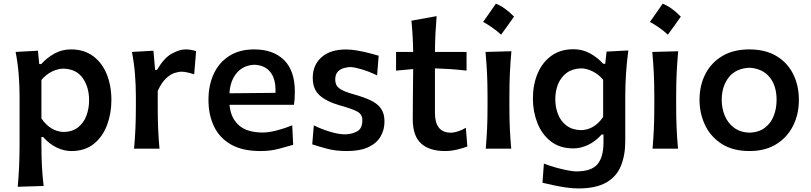

<svg xmlns="http://www.w3.org/2000/svg" viewBox="-20 -827 4510 1068"><path d="M78.6 211.9Q84 153.3 86.4 95.9Q88.9 38.6 88.9 -27.8V-289.1Q88.9 -349.6 84 -412.4Q79.1 -475.1 66.9 -538.1L190.9 -544.9L198.2 -470.7H209.5Q240.2 -504.9 282.2 -528.6Q324.2 -552.2 374.5 -552.2Q447.3 -552.2 497.6 -515.1Q547.9 -478 573.7 -414.3Q599.6 -350.6 599.6 -270.5Q599.6 -195.3 575.2 -130.6Q550.8 -65.9 501.5 -26.4Q452.1 13.2 376.5 13.2Q336.4 13.2 295.4 -6.3Q254.4 -25.9 219.7 -64.9H210.4V-22Q210.4 40 213.1 94.5Q215.8 148.9 222.7 207.5ZM334.5 -92.8Q383.8 -94.2 414.8 -119.1Q445.8 -144 460.7 -183.8Q475.6 -223.6 475.6 -269.5Q475.6 -341.8 440.4 -392.3Q405.3 -442.9 333 -445.3Q301.8 -444.8 269 -429Q236.3 -413.1 210.4 -382.3V-168Q260.7 -95.2 334.5 -92.8Z M725.6 0Q731 -58.6 733.4 -113.5Q735.8 -168.5 735.8 -235.4V-289.1Q735.8 -349.6 731 -412.4Q726.1 -475.1 713.9 -538.1L833.5 -544.9L842.8 -438.5H853.5Q892.1 -504.4 935.1 -528.3Q978 -552.2 1012.7 -552.2Q1026.4 -552.2 1041.7 -549.8Q1057.1 -547.4 1070.8 -542L1060.1 -413.6Q1042.5 -419.4 1023.4 -423.8Q1004.4 -428.2 990.2 -428.2Q972.7 -428.2 949.7 -420.7Q926.8 -413.1 902.6 -390.1Q878.4 -367.2 857.4 -321.3V-229.5Q857.4 -167 859.6 -112.8Q861.8 -58.6 867.2 0Z M1428.7 13.2Q1328.6 13.2 1264.6 -23.4Q1200.7 -60.1 1170.2 -124.3Q1139.6 -188.5 1139.6 -271.5Q1139.6 -353.5 1169.2 -416.7Q1198.7 -480 1255.6 -516.1Q1312.5 -552.2 1394 -552.2Q1500 -552.2 1560.1 -492.9Q1620.1 -433.6 1620.1 -317.4Q1620.1 -295.9 1618.9 -278.6Q1617.7 -261.2 1615.2 -244.1H1256.8Q1262.7 -171.9 1307.9 -130.9Q1353 -89.8 1442.9 -89.8Q1473.6 -89.8 1518.8 -101.3Q1564 -112.8 1605.5 -129.9L1610.8 -21.5Q1578.1 -12.2 1531.7 0.5Q1485.4 13.2 1428.7 13.2ZM1512.2 -310.5Q1515.6 -384.8 1484.9 -424.6Q1454.1 -464.4 1395.5 -466.8Q1334.5 -464.4 1297.6 -421.9Q1260.7 -379.4 1256.3 -308.1Z M1908.7 13.2Q1846.7 13.2 1798.1 0Q1749.5 -13.2 1716.8 -23.9L1725.6 -129.4Q1770 -107.9 1817.1 -93.8Q1864.3 -79.6 1901.4 -79.6Q1939.5 -81.1 1967.5 -96.9Q1995.6 -112.8 1995.6 -158.7Q1995.6 -190.9 1967.5 -206.3Q1939.5 -221.7 1867.7 -241.7Q1799.8 -260.7 1759.8 -294.9Q1719.7 -329.1 1719.7 -394Q1719.7 -465.3 1768.3 -508.5Q1816.9 -551.8 1904.8 -551.8Q1935.1 -551.8 1969 -545.7Q2002.9 -539.6 2034.2 -531.5Q2065.4 -523.4 2086.4 -517.1L2077.6 -407.7Q2028.3 -431.2 1987.8 -442.6Q1947.3 -454.1 1927.2 -454.1Q1910.6 -453.1 1891.4 -447.8Q1872.1 -442.4 1858.4 -427.5Q1844.7 -412.6 1844.7 -383.8Q1844.7 -352.5 1867.7 -335.2Q1890.6 -317.9 1948.2 -302.2Q2004.4 -286.6 2042.2 -268.6Q2080.1 -250.5 2099.4 -222.9Q2118.7 -195.3 2118.7 -150.9Q2118.7 -105 2096.9 -67.6Q2075.2 -30.3 2029.1 -8.5Q1982.9 13.2 1908.7 13.2Z M2456.1 13.2Q2368.2 13.2 2322 -29.1Q2275.9 -71.3 2275.9 -164.1Q2275.9 -236.3 2276.9 -307.1Q2277.8 -377.9 2278.3 -442.9L2183.1 -434.1V-538.1H2278.3Q2276.9 -627 2268.6 -711.9L2408.7 -737.3Q2404.3 -683.6 2402.1 -638.4Q2399.9 -593.3 2399.4 -538.1H2575.2V-434.1Q2531.2 -439.5 2486.8 -442.4Q2442.4 -445.3 2399.4 -446.8V-198.7Q2399.4 -88.9 2488.3 -88.9Q2504.4 -88.9 2528.1 -96.4Q2551.8 -104 2571.3 -116.2L2579.6 -12.2Q2561 -4.4 2525.6 4.4Q2490.2 13.2 2456.1 13.2Z M2738.3 -806.6Q2764.1 -796.4 2789.4 -778.1Q2814.6 -759.9 2839.3 -734.6Q2822.1 -709.9 2804.1 -684.9Q2786.1 -660 2767.3 -634.2Q2722.2 -675.5 2667.4 -705.1Q2685.7 -730.9 2703.1 -755.8Q2720.6 -780.8 2738.3 -806.6ZM2682.1 0Q2687 -58.6 2689.5 -113.5Q2691.9 -168.5 2691.9 -235.4V-289.1Q2691.9 -364.7 2689 -422.1Q2686 -479.5 2680.7 -538.1L2824.7 -542Q2819.3 -482.4 2816.4 -424.3Q2813.5 -366.2 2813.5 -289.1V-235.4Q2813.5 -168.5 2815.9 -113.5Q2818.4 -58.6 2823.7 0Z M3195.8 221.2Q3163.6 221.2 3126.2 215.6Q3088.9 210 3054.7 202.4Q3020.5 194.8 2997.6 189.5L3005.4 83Q3040.5 96.7 3076.7 106.4Q3112.8 116.2 3141.8 121.3Q3170.9 126.5 3184.6 126.5Q3270 126.5 3303.5 86.4Q3336.9 46.4 3336.9 -34.7V-79.1H3327.1Q3292 -40 3251 -20.8Q3210 -1.5 3169.4 -1.5Q3093.8 -1.5 3043.7 -40.8Q2993.7 -80.1 2969 -143.3Q2944.3 -206.5 2944.3 -278.8Q2944.3 -355.5 2970.2 -417.5Q2996.1 -479.5 3046.6 -516.4Q3097.2 -553.2 3169.9 -553.2Q3220.2 -553.2 3262.2 -530Q3304.2 -506.8 3335.4 -472.2H3346.7L3354 -540L3475.1 -546.4Q3466.3 -481.4 3462.2 -417Q3458 -352.5 3458 -290.5V-42Q3458 36.6 3433.8 95.9Q3409.7 155.3 3352.3 188.2Q3294.9 221.2 3195.8 221.2ZM3211.4 -103Q3285.6 -104.5 3335 -176.3V-383.3Q3309.6 -413.6 3276.6 -429.9Q3243.7 -446.3 3212.4 -446.8Q3164.6 -445.3 3132.6 -421.9Q3100.6 -398.4 3084.7 -360.1Q3068.8 -321.8 3068.8 -274.9Q3068.8 -230.5 3084 -191.7Q3099.1 -152.8 3130.9 -128.7Q3162.6 -104.5 3211.4 -103Z M3666.1 -806.6Q3691.8 -796.4 3717.1 -778.1Q3742.3 -759.9 3767 -734.6Q3749.8 -709.9 3731.9 -684.9Q3713.9 -660 3695.1 -634.2Q3649.9 -675.5 3595.2 -705.1Q3613.4 -730.9 3630.9 -755.8Q3648.3 -780.8 3666.1 -806.6ZM3609.9 0Q3614.7 -58.6 3617.2 -113.5Q3619.6 -168.5 3619.6 -235.4V-289.1Q3619.6 -364.7 3616.7 -422.1Q3613.8 -479.5 3608.4 -538.1L3752.4 -542Q3747.1 -482.4 3744.1 -424.3Q3741.2 -366.2 3741.2 -289.1V-235.4Q3741.2 -168.5 3743.7 -113.5Q3746.1 -58.6 3751.5 0Z M4149.9 13.2Q4056.6 13.2 3994.6 -26.6Q3932.6 -66.4 3901.9 -131.3Q3871.1 -196.3 3871.1 -271.5Q3871.1 -352.1 3903.8 -415.5Q3936.5 -479 3998.3 -515.6Q4060.1 -552.2 4147.5 -552.2Q4237.8 -552.2 4299.3 -515.1Q4360.8 -478 4392.3 -414.3Q4423.8 -350.6 4423.8 -271.5Q4423.8 -190.9 4391.1 -126.5Q4358.4 -62 4297.1 -24.4Q4235.8 13.2 4149.9 13.2ZM4149.4 -88.9Q4200.7 -90.8 4234.1 -116Q4267.6 -141.1 4283.7 -182.1Q4299.8 -223.1 4299.8 -271.5Q4299.8 -350.1 4260.7 -397.9Q4221.7 -445.8 4149.4 -450.2Q4072.8 -446.8 4033.7 -396.7Q3994.6 -346.7 3994.6 -271.5Q3994.6 -224.1 4011.7 -183.1Q4028.8 -142.1 4063.2 -116.5Q4097.7 -90.8 4149.4 -88.9Z"/></svg>

Font: Pinar-DS1-FD SemiBold
Style: Regular
Weight: 600
Designer: Amin Abedi
Version: Version 3.000